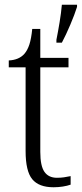

<svg xmlns="http://www.w3.org/2000/svg" viewBox="-20 -780 345 810"><path d="M206 10Q144 10 116 -24Q88 -58 88 -143V-496H17V-525Q60 -527 83 -553Q96 -568 104 -592.5Q112 -617 116 -658H150V-536H269V-496H150V-139Q150 -80 167.5 -55Q185 -30 220 -30Q237 -30 250 -32Q263 -34 278 -37V-1Q264 4 245 7Q226 10 206 10ZM218 -612Q225 -647 231.5 -686.5Q238 -726 241 -760H305V-751Q295 -719 276.5 -675.5Q258 -632 241 -600H218Z"/></svg>

Font: Noto Serif Tamil SemiCondensed Light
Style: Italic
Weight: 300
Width: 4
Italic angle: -12°
Designer: Indian Type Foundry, Tom Grace, and the Monotype Design Team
Foundry: Monotype Imaging Inc.
Version: Version 2.003; ttfautohint (v1.8.4.7-5d5b)